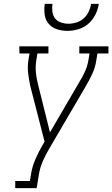

<svg xmlns="http://www.w3.org/2000/svg" viewBox="-20 -975 582 995"><path d="M59 0V-37H135L141 -74Q147 -112 163.5 -150Q180 -188 201 -224L211 -241L137 -529Q130 -561 126 -594Q122 -627 127 -662L133 -698H81L80 -735H231V-698H174L168 -662Q163 -630 166 -599Q169 -568 177 -538L239 -289L390 -548Q407 -575 420 -603.5Q433 -632 438 -662L444 -698H391V-735H542V-698H485L479 -662Q474 -627 459 -594Q444 -561 425 -529L236 -206Q217 -174 202.5 -141Q188 -108 182 -74L170 0ZM329 -815Q301 -815 275 -823.5Q249 -832 232 -852Q215 -872 211.5 -899.5Q208 -927 212 -955H252Q249 -935 251.5 -914.5Q254 -894 265.5 -879.5Q277 -865 296 -858.5Q315 -852 335 -852Q355 -852 376 -858.5Q397 -865 413.5 -879.5Q430 -894 439.5 -914.5Q449 -935 452 -955H492Q488 -927 474.5 -899.5Q461 -872 438 -852Q415 -832 386 -823.5Q357 -815 329 -815Z"/></svg>

Font: Iosevka Curly Slab Extralight
Style: Italic
Weight: 200
Italic angle: -9°
Monospace: yes
Designer: Belleve Invis
Foundry: Belleve Invis
Version: Version 22.1.2; ttfautohint (v1.8.4)